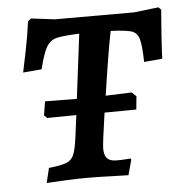

<svg xmlns="http://www.w3.org/2000/svg" viewBox="-43 -550 566 596"><g transform="rotate(-5 240.0 -251.5)"><path d="M480 -500Q476 -454 473 -407.5Q470 -361 470 -348L413 -343Q412 -395 406 -415Q400 -435 382.5 -440.5Q365 -446 318 -448Q307 -397 285 -249L366 -252L380 -239L376 -198L277 -197Q263 -103 263 -86Q263 -65 272 -55.5Q281 -46 301 -46Q319 -46 330.5 -47Q342 -48 345 -48L347 -45L334 3Q319 3 280.5 1.5Q242 0 204 0Q177 0 134.5 2Q92 4 79 5L90 -41Q128 -45 144.5 -51.5Q161 -58 168 -74Q175 -90 180 -128L189 -197L98 -196L89 -205L96 -248L195 -247L220 -448Q169 -446 149 -441Q129 -436 117.5 -416.5Q106 -397 94 -348L36 -343Q39 -357 49 -405.5Q59 -454 65 -500L75 -508L148 -499H395L472 -508Z"/></g></svg>

Font: Alegreya SC Medium
Style: Italic
Weight: 500
Italic angle: -7°
Designer: Juan Pablo del Peral
Foundry: Huerta Tipografica
Version: Version 2.007; ttfautohint (v1.6)